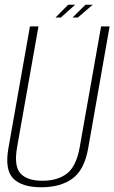

<svg xmlns="http://www.w3.org/2000/svg" viewBox="-20 -786 483 811"><path d="M154.5 5Q73 5 36.2 -31.8Q-0.5 -68.5 15.5 -160L106.5 -674.5H142.5L52.5 -166Q38 -85 66.2 -53.8Q94.5 -22.5 159 -22.5Q224.5 -22.5 263.8 -53.8Q303 -85 317 -166L407 -674.5H443L352.5 -160Q336.5 -68.5 286.2 -31.8Q236 5 154.5 5ZM286.5 -712 341 -766H371.5L309 -712ZM214.5 -712 268 -766H297.5L237 -712Z"/></svg>

Font: Anybody ExtraLight
Style: Italic
Weight: 200
Italic angle: -10°
Designer: Tyler Finck
Foundry: Etcetera Type Company
Version: Version 1.010; ttfautohint (v1.8.3) -l 8 -r 50 -G 200 -x 14 